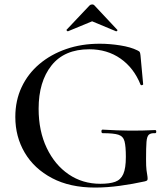

<svg xmlns="http://www.w3.org/2000/svg" viewBox="-20 -833 757 865"><path d="M408 12Q295 12 214.5 -30.5Q134 -73 91.5 -145Q49 -217 49 -306Q49 -380 77.5 -440.5Q106 -501 157.5 -544.5Q209 -588 278 -612Q347 -636 429 -636Q474 -636 521.5 -628.5Q569 -621 599 -606Q608 -602 610 -597.5Q612 -593 613 -583L625 -453Q625 -451 620 -449.5Q615 -448 613 -452Q583 -527 523 -569Q463 -611 382 -611Q270 -611 212 -538Q154 -465 154 -343Q154 -243 190.5 -166.5Q227 -90 289.5 -47.5Q352 -5 432 -5Q474 -5 499 -14Q524 -23 535.5 -49Q547 -75 547 -126Q547 -174 541 -196.5Q535 -219 513.5 -226Q492 -233 443 -233Q437 -233 437 -241Q437 -249 442 -249Q509 -245 564 -244.5Q619 -244 679 -247Q684 -247 684 -240Q684 -233 679 -233Q660 -234 651 -226.5Q642 -219 640 -194Q638 -169 638 -116Q638 -83 640 -67Q642 -51 643.5 -43.5Q645 -36 645 -28Q645 -22 642.5 -20Q640 -18 633 -16Q579 -4 520.5 4Q462 12 408 12ZM280 -699 383 -808Q388 -813 395 -813Q402 -813 406 -808L508 -699Q511 -698 508 -694.5Q505 -691 503 -692L395 -737L286 -692Q285 -691 281.5 -694.5Q278 -698 280 -699Z"/></svg>

Font: Cormorant SemiBold
Style: Regular
Weight: 600
Designer: Christian Thalmann (Catharsis Fonts)
Foundry: Catharsis Fonts
Version: Version 4.000